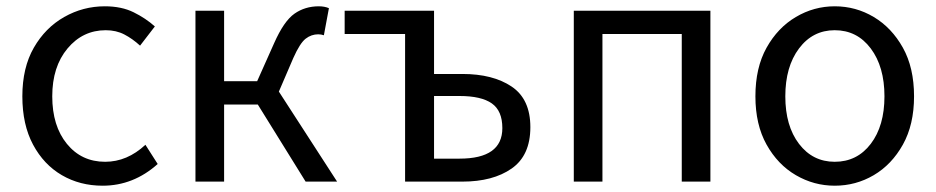

<svg xmlns="http://www.w3.org/2000/svg" viewBox="-20 -577 2975 610"><path d="M306 13Q234 13 176.5 -20.5Q119 -54 85 -117.5Q51 -181 51 -271Q51 -362 87.5 -425.5Q124 -489 184 -523Q244 -557 313 -557Q366 -557 404.5 -538Q443 -519 472 -493L425 -432Q401 -454 375 -467.5Q349 -481 316 -481Q243 -481 194.5 -423Q146 -365 146 -271Q146 -177 192.5 -120Q239 -63 314 -63Q384 -63 442 -117L481 -56Q404 13 306 13Z M1051 0H951L799 -245H692V0H601V-543H692V-319H797L851 -440Q882 -510 915.5 -533.5Q949 -557 993 -557Q1011 -557 1025 -551L1009 -465Q1000 -468 991 -468Q969 -468 951 -454Q933 -440 912 -393L866 -286Z M1449 0H1267V-469H1075V-543H1359V-342H1449Q1546 -342 1605.5 -302Q1665 -262 1665 -173Q1665 -83 1605.5 -41.5Q1546 0 1449 0ZM1440 -73Q1576 -73 1576 -170Q1576 -225 1542.5 -248.5Q1509 -272 1440 -272H1359V-73Z M2237 0H2146V-469H1894V0H1803V-543H2237Z M2632 13Q2566 13 2508.5 -20.5Q2451 -54 2415.5 -117.5Q2380 -181 2380 -271Q2380 -362 2415.5 -425.5Q2451 -489 2508.5 -523Q2566 -557 2632 -557Q2699 -557 2756 -523Q2813 -489 2848.5 -425.5Q2884 -362 2884 -271Q2884 -181 2848.5 -117.5Q2813 -54 2756 -20.5Q2699 13 2632 13ZM2632 -63Q2703 -63 2746.5 -120Q2790 -177 2790 -271Q2790 -365 2746.5 -423Q2703 -481 2632 -481Q2562 -481 2518.5 -423Q2475 -365 2475 -271Q2475 -177 2518.5 -120Q2562 -63 2632 -63Z"/></svg>

Font: Source Han Sans & Saira Hybrid
Style: Regular
Weight: 400
Designer: Ryoko NISHIZUKA 西塚涼子 (kana & ideographs); Paul D. Hunt (Latin, Greek & Cyrillic); Wenlong ZHANG 张文龙 (bopomofo); Sandoll 
Foundry: Adobe Systems Incorporated
Version: Version 1.00;August 2, 2021;FontCreator 13.0.0.2675 64-bit